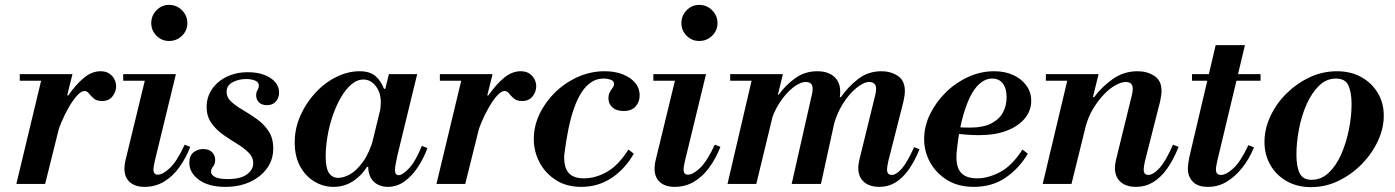

<svg xmlns="http://www.w3.org/2000/svg" viewBox="-20 -754 5717 787"><path d="M47 0 155 -450H277L165 0ZM61 -423V-450H265V-423ZM210 -185 253 -363H260Q292 -409 324.5 -435.5Q357 -462 392 -462Q414 -462 428 -452.5Q442 -443 449 -429Q456 -415 456 -400Q456 -379 441.5 -359.5Q427 -340 398 -340Q376 -340 364 -350.5Q352 -361 344.5 -371Q337 -381 326 -381Q313 -381 296.5 -363Q280 -345 263 -316Q246 -287 231.5 -252.5Q217 -218 210 -185Z M673 -586Q643 -586 621.5 -607.5Q600 -629 600 -659Q600 -690 621.5 -712Q643 -734 673 -734Q704 -734 726 -712Q748 -690 748 -659Q748 -629 726 -607.5Q704 -586 673 -586ZM572 12Q534 12 512 -7.5Q490 -27 490 -63Q490 -73 492 -85Q494 -97 500 -120L580 -450H701L614 -92Q611 -79 610 -71Q609 -63 609 -59Q609 -38 627 -38Q647 -38 676 -65Q705 -92 737 -161L760 -152Q741 -104 714 -67Q687 -30 651.5 -9Q616 12 572 12ZM485 -423V-450H666V-423Z M904 12Q835 12 795.5 -17Q756 -46 756 -87Q756 -115 772.5 -129Q789 -143 813 -143Q837 -143 849.5 -130Q862 -117 862 -99Q862 -82 853.5 -71.5Q845 -61 845 -49Q845 -38 860.5 -29Q876 -20 913 -20Q967 -20 992.5 -39.5Q1018 -59 1018 -85Q1018 -110 998.5 -129Q979 -148 951 -165Q923 -182 894.5 -202Q866 -222 846.5 -249.5Q827 -277 827 -316Q827 -355 848 -387Q869 -419 907.5 -438.5Q946 -458 997 -458Q1035 -458 1063.5 -447Q1092 -436 1108 -417.5Q1124 -399 1124 -375Q1124 -353 1111 -338Q1098 -323 1074 -323Q1053 -323 1041.5 -334.5Q1030 -346 1030 -363Q1030 -376 1035.5 -385Q1041 -394 1041 -403Q1041 -417 1026 -423.5Q1011 -430 989 -430Q958 -430 933.5 -417Q909 -404 909 -378Q909 -354 928.5 -336.5Q948 -319 976.5 -302.5Q1005 -286 1033.5 -265.5Q1062 -245 1081 -216.5Q1100 -188 1100 -145Q1100 -99 1074 -63.5Q1048 -28 1004 -8Q960 12 904 12Z M1347 12Q1305 12 1268.5 -10Q1232 -32 1210 -72.5Q1188 -113 1188 -170Q1188 -228 1211.5 -280.5Q1235 -333 1273 -374Q1311 -415 1358.5 -438.5Q1406 -462 1454 -462Q1495 -462 1518 -443Q1541 -424 1554 -390H1560L1538 -299Q1539 -309 1540 -317.5Q1541 -326 1541 -334Q1541 -375 1520 -401.5Q1499 -428 1470 -428Q1443 -428 1419.5 -407.5Q1396 -387 1376.5 -353Q1357 -319 1343 -277.5Q1329 -236 1322 -193Q1315 -150 1315 -112Q1315 -66 1328 -45.5Q1341 -25 1367 -25Q1389 -25 1415.5 -40Q1442 -55 1468 -91Q1494 -127 1512 -189L1490 -70H1484Q1464 -36 1428 -12Q1392 12 1347 12ZM1569 12Q1548 12 1529.5 3Q1511 -6 1500 -25Q1489 -44 1489 -76Q1489 -89 1492 -106Q1495 -123 1502 -154L1574 -450H1690L1609 -117Q1604 -95 1601.5 -80Q1599 -65 1599 -57Q1599 -36 1614 -36Q1630 -36 1656.5 -64Q1683 -92 1709 -156L1732 -147Q1718 -108 1694.5 -71.5Q1671 -35 1639.5 -11.5Q1608 12 1569 12Z M1769 0 1877 -450H1999L1887 0ZM1783 -423V-450H1987V-423ZM1932 -185 1975 -363H1982Q2014 -409 2046.5 -435.5Q2079 -462 2114 -462Q2136 -462 2150 -452.5Q2164 -443 2171 -429Q2178 -415 2178 -400Q2178 -379 2163.5 -359.5Q2149 -340 2120 -340Q2098 -340 2086 -350.5Q2074 -361 2066.5 -371Q2059 -381 2048 -381Q2035 -381 2018.5 -363Q2002 -345 1985 -316Q1968 -287 1953.5 -252.5Q1939 -218 1932 -185Z M2363 12Q2301 12 2257.5 -16.5Q2214 -45 2191 -89.5Q2168 -134 2168 -184Q2168 -237 2191.5 -286.5Q2215 -336 2255.5 -375.5Q2296 -415 2348.5 -438.5Q2401 -462 2458 -462Q2501 -462 2533.5 -449Q2566 -436 2584 -414Q2602 -392 2602 -363Q2602 -337 2585.5 -318Q2569 -299 2536 -299Q2507 -299 2490.5 -313.5Q2474 -328 2474 -351Q2474 -366 2479.5 -376Q2485 -386 2491 -394Q2497 -402 2497 -410Q2497 -422 2483.5 -427Q2470 -432 2454 -432Q2427 -432 2405 -418Q2383 -404 2365 -377Q2347 -350 2333.5 -312Q2320 -274 2310 -225.5Q2300 -177 2293 -120Q2290 -72 2309 -47.5Q2328 -23 2374 -23Q2420 -23 2467 -49Q2514 -75 2556 -141L2578 -124Q2541 -60 2486 -24Q2431 12 2363 12Z M2846 -586Q2816 -586 2794.5 -607.5Q2773 -629 2773 -659Q2773 -690 2794.5 -712Q2816 -734 2846 -734Q2877 -734 2899 -712Q2921 -690 2921 -659Q2921 -629 2899 -607.5Q2877 -586 2846 -586ZM2745 12Q2707 12 2685 -7.5Q2663 -27 2663 -63Q2663 -73 2665 -85Q2667 -97 2673 -120L2753 -450H2874L2787 -92Q2784 -79 2783 -71Q2782 -63 2782 -59Q2782 -38 2800 -38Q2820 -38 2849 -65Q2878 -92 2910 -161L2933 -152Q2914 -104 2887 -67Q2860 -30 2824.5 -9Q2789 12 2745 12ZM2658 -423V-450H2839V-423Z M3585 12Q3544 12 3521 -8.5Q3498 -29 3498 -66Q3498 -75 3499.5 -82.5Q3501 -90 3502 -97L3566 -358Q3568 -365 3569.5 -374Q3571 -383 3571 -390Q3571 -405 3563 -411.5Q3555 -418 3543 -418Q3521 -418 3491 -394Q3461 -370 3434.5 -328Q3408 -286 3395 -232L3420 -356H3427Q3455 -397 3496.5 -429.5Q3538 -462 3593 -462Q3631 -462 3660 -443Q3689 -424 3689 -381Q3689 -363 3683 -337L3621 -93Q3618 -80 3617 -72Q3616 -64 3616 -59Q3616 -37 3635 -37Q3654 -37 3676.5 -63Q3699 -89 3727 -151L3749 -142Q3729 -93 3704.5 -58.5Q3680 -24 3650.5 -6Q3621 12 3585 12ZM2962 0 3067 -450H3189L3080 0ZM3225 0 3306 -358Q3308 -365 3309.5 -374Q3311 -383 3311 -390Q3311 -405 3303.5 -411.5Q3296 -418 3283 -418Q3260 -418 3230.5 -395Q3201 -372 3175 -332Q3149 -292 3135 -240L3165 -366H3172Q3200 -405 3239.5 -433.5Q3279 -462 3330 -462Q3382 -462 3407.5 -431Q3433 -400 3419 -338L3345 0ZM2973 -423V-450H3177V-423Z M3972 12Q3908 12 3862.5 -16Q3817 -44 3792.5 -88.5Q3768 -133 3768 -184Q3768 -236 3792 -285.5Q3816 -335 3856.5 -375Q3897 -415 3948.5 -438.5Q4000 -462 4055 -462Q4099 -462 4133 -446.5Q4167 -431 4187 -403.5Q4207 -376 4207 -341Q4207 -301 4181 -269Q4155 -237 4107 -218.5Q4059 -200 3993 -200Q3969 -200 3942 -202Q3915 -204 3894 -207Q3873 -210 3866 -211L3871 -241Q3888 -234 3907.5 -232.5Q3927 -231 3957 -231Q4010 -231 4043 -248Q4076 -265 4091 -293Q4106 -321 4106 -355Q4106 -392 4090.5 -412Q4075 -432 4047 -432Q4020 -432 3996.5 -412Q3973 -392 3954.5 -353Q3936 -314 3922 -257.5Q3908 -201 3901 -127Q3897 -73 3917.5 -48Q3938 -23 3985 -23Q4030 -23 4079 -48.5Q4128 -74 4171 -141L4193 -124Q4157 -63 4101.5 -25.5Q4046 12 3972 12Z M4637 12Q4596 12 4573 -8.5Q4550 -29 4550 -66Q4550 -75 4551.5 -82.5Q4553 -90 4554 -97L4618 -358Q4620 -365 4621.5 -374Q4623 -383 4623 -390Q4623 -405 4615.5 -411.5Q4608 -418 4595 -418Q4577 -418 4553 -405Q4529 -392 4505 -367Q4481 -342 4460.5 -308Q4440 -274 4429 -232L4458 -356H4465Q4495 -397 4540.5 -429.5Q4586 -462 4643 -462Q4682 -462 4711.5 -443Q4741 -424 4741 -382Q4741 -363 4735 -337L4673 -93Q4670 -80 4669 -72Q4668 -64 4668 -59Q4668 -37 4687 -37Q4707 -37 4733 -65.5Q4759 -94 4788 -161L4811 -152Q4790 -99 4763.5 -62Q4737 -25 4705.5 -6.5Q4674 12 4637 12ZM4254 0 4361 -450H4483L4372 0ZM4267 -423V-450H4471V-423Z M4932 12Q4889 12 4869 -9.5Q4849 -31 4849 -61Q4849 -72 4851 -86Q4853 -100 4855 -110L4963 -569H5083L4969 -92Q4966 -79 4965 -71Q4964 -63 4964 -59Q4964 -37 4985 -37Q5006 -37 5035.5 -64Q5065 -91 5097 -159L5120 -150Q5101 -103 5072 -66.5Q5043 -30 5008 -9Q4973 12 4932 12ZM4866 -423V-450H5147V-423Z M5354 13Q5297 13 5254 -11.5Q5211 -36 5187 -78Q5163 -120 5163 -172Q5163 -225 5187 -277Q5211 -329 5253 -370.5Q5295 -412 5348 -437Q5401 -462 5460 -462Q5517 -462 5560 -438Q5603 -414 5627.5 -373Q5652 -332 5652 -280Q5652 -227 5627.5 -175Q5603 -123 5561 -80.5Q5519 -38 5466 -12.5Q5413 13 5354 13ZM5356 -17Q5396 -17 5426.5 -46Q5457 -75 5477.5 -121.5Q5498 -168 5509 -222.5Q5520 -277 5520 -327Q5520 -376 5507 -404Q5494 -432 5456 -432Q5417 -432 5387 -403Q5357 -374 5336 -327Q5315 -280 5304.5 -225Q5294 -170 5294 -120Q5294 -70 5307.5 -43.5Q5321 -17 5356 -17Z"/></svg>

Font: Libre Bodoni Medium
Style: Italic
Weight: 500
Italic angle: -13°
Designer: Pablo Impallari, Rodrigo Fuenzalida
Foundry: Impallari Type
Version: Version 2.005;gftools[0.9.23]